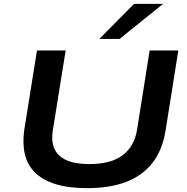

<svg xmlns="http://www.w3.org/2000/svg" viewBox="-20 -967 972 997"><path d="M433 10Q335 10 268 -11Q201 -32 161.5 -71.5Q122 -111 109 -167Q96 -223 106 -293L172 -705H321L254 -288Q241 -201 289 -158Q337 -115 444 -115Q556 -115 617 -161Q678 -207 692 -295L757 -705H906L840 -291Q824 -188 771.5 -121Q719 -54 634 -22Q549 10 433 10ZM496 -765 676 -947H827L601 -765Z"/></svg>

Font: Nunito Sans 10pt Expanded
Style: Bold Italic
Weight: 700
Width: 7
Italic angle: -9°
Designer: Vernon Adams
Foundry: Vernon Adams
Version: Version 3.101;gftools[0.9.27]